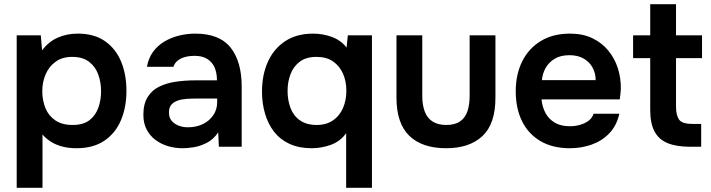

<svg xmlns="http://www.w3.org/2000/svg" viewBox="-20 -694 3362 908"><path d="M59 194V-527H173L179 -456Q210 -497 253 -516Q296 -535 348 -535Q426 -535 477 -499Q528 -463 553 -402Q578 -341 578 -264Q578 -187 552 -125.5Q526 -64 473.5 -28.5Q421 7 342 7Q305 7 274.5 -1Q244 -9 220.5 -24Q197 -39 181 -58V194ZM323 -103Q374 -103 403 -125.5Q432 -148 445 -184.5Q458 -221 458 -262Q458 -305 444.5 -342Q431 -379 401 -402Q371 -425 321 -425Q275 -425 243.5 -402.5Q212 -380 196 -343Q180 -306 180 -263Q180 -219 195 -182.5Q210 -146 242 -124.5Q274 -103 323 -103Z M844 7Q807 7 774 -3Q741 -13 715 -32.5Q689 -52 673.5 -81.5Q658 -111 658 -151Q658 -202 678 -234.5Q698 -267 732.5 -284Q767 -301 811 -307.5Q855 -314 903 -314H1006Q1006 -349 995 -374.5Q984 -400 960.5 -415Q937 -430 900 -430Q876 -430 855.5 -424.5Q835 -419 820.5 -407.5Q806 -396 800 -378H675Q682 -419 703.5 -448.5Q725 -478 756.5 -497Q788 -516 826 -525.5Q864 -535 903 -535Q1018 -535 1070.5 -469Q1123 -403 1123 -284V0H1015L1012 -68Q989 -34 957 -18Q925 -2 895 2.5Q865 7 844 7ZM868 -92Q908 -92 939 -107Q970 -122 988.5 -149Q1007 -176 1007 -211V-228H911Q887 -228 863.5 -226.5Q840 -225 821 -218.5Q802 -212 790.5 -199Q779 -186 779 -162Q779 -138 791.5 -123Q804 -108 824.5 -100Q845 -92 868 -92Z M1617 194V-64Q1589 -25 1544.5 -9Q1500 7 1454 7Q1394 7 1349.5 -13.5Q1305 -34 1276.5 -70.5Q1248 -107 1233.5 -156Q1219 -205 1219 -261Q1219 -340 1247 -402Q1275 -464 1329 -499.5Q1383 -535 1461 -535Q1506 -535 1549 -519.5Q1592 -504 1619 -469L1625 -527H1739V194ZM1478 -103Q1523 -103 1554.5 -124.5Q1586 -146 1602 -183Q1618 -220 1618 -264Q1618 -310 1602 -346Q1586 -382 1555 -403.5Q1524 -425 1477 -425Q1428 -425 1398 -402.5Q1368 -380 1354 -343.5Q1340 -307 1340 -264Q1340 -220 1354 -183Q1368 -146 1399 -124.5Q1430 -103 1478 -103Z M2090 7Q1976 7 1915.5 -52Q1855 -111 1855 -232V-527H1977V-240Q1977 -198 1988.5 -167Q2000 -136 2025.5 -119.5Q2051 -103 2090 -103Q2132 -103 2156.5 -120.5Q2181 -138 2191 -169Q2201 -200 2201 -240V-527H2323V-232Q2323 -108 2261.5 -50.5Q2200 7 2090 7Z M2675 7Q2593 7 2535.5 -27Q2478 -61 2448.5 -121.5Q2419 -182 2419 -262Q2419 -342 2449.5 -403.5Q2480 -465 2537.5 -500Q2595 -535 2676 -535Q2736 -535 2781 -513.5Q2826 -492 2856.5 -455Q2887 -418 2902 -371Q2917 -324 2916 -272Q2915 -260 2914 -248.5Q2913 -237 2911 -224H2541Q2544 -189 2559.5 -160Q2575 -131 2603.5 -114Q2632 -97 2675 -97Q2700 -97 2723 -103.5Q2746 -110 2763.5 -123Q2781 -136 2787 -156H2909Q2896 -99 2861 -63Q2826 -27 2777.5 -10Q2729 7 2675 7ZM2543 -315H2797Q2797 -348 2782 -375Q2767 -402 2739.5 -417.5Q2712 -433 2673 -433Q2631 -433 2603 -416Q2575 -399 2560 -372Q2545 -345 2543 -315Z M3243 0Q3179 0 3137.5 -17Q3096 -34 3075.5 -72Q3055 -110 3055 -174V-419H2974V-527H3055V-674H3177V-527H3300V-419H3177V-190Q3177 -150 3191 -129Q3205 -108 3254 -108H3296V0Z"/></svg>

Font: Onest SemiBold
Style: Regular
Weight: 600
Designer: Dmitri Voloshin, Andrey Kudryavtsev
Foundry: Dmitri Voloshin, Andrey Kudryavtsev
Version: Version 1.000;gftools[0.9.33]